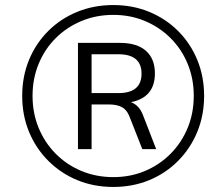

<svg xmlns="http://www.w3.org/2000/svg" viewBox="-20 -733 855 761"><path d="M429 8Q352 8 286.5 -19Q221 -46 171.5 -95.5Q122 -145 95 -210.5Q68 -276 68 -353Q68 -430 95 -495.5Q122 -561 171 -610Q220 -659 286 -686Q352 -713 429 -713Q506 -713 571.5 -686Q637 -659 686 -610Q735 -561 762 -495.5Q789 -430 789 -353Q789 -276 762 -210.5Q735 -145 686 -95.5Q637 -46 571.5 -19Q506 8 429 8ZM429 -31Q497 -31 555 -55.5Q613 -80 656.5 -124Q700 -168 724 -226.5Q748 -285 748 -353Q748 -421 724 -479.5Q700 -538 656.5 -581.5Q613 -625 555 -649.5Q497 -674 429 -674Q361 -674 302.5 -649.5Q244 -625 200.5 -581.5Q157 -538 133 -479.5Q109 -421 109 -353Q109 -285 133 -226.5Q157 -168 200.5 -124Q244 -80 302.5 -55.5Q361 -31 429 -31ZM289 -142V-563H456Q523 -563 558.5 -531.5Q594 -500 594 -442Q594 -347 499 -328Q532 -316 547 -276L599 -142H544L492 -274Q481 -300 461 -309.5Q441 -319 412 -319H343V-142ZM343 -364H449Q541 -364 541 -441Q541 -518 449 -518H343Z"/></svg>

Font: Mulish Light
Style: Italic
Weight: 300
Italic angle: -9°
Designer: Vernon Adams
Foundry: Vernon Adams
Version: Version 3.603; ttfautohint (v1.8.3)